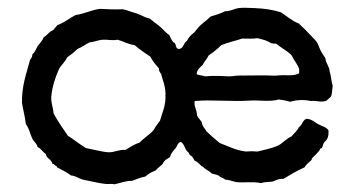

<svg xmlns="http://www.w3.org/2000/svg" viewBox="-20 -472 915 498"><path d="M485 -210C530 -214 581 -208 625 -211C652 -213 679 -207 703 -214C713 -213 723 -211 733 -208C748 -213 770 -214 786 -210C802 -212 812 -205 827 -211L838 -221C842 -228 841 -239 843 -249C839 -261 839 -275 835 -287C834 -301 825 -307 824 -321C819 -328 815 -335 811 -342L804 -359C799 -368 795 -370 789 -377C778 -389 766 -401 755 -411C737 -418 724 -430 709 -440C690 -446 667 -450 641 -451C626 -451 611 -453 599 -451C586 -449 576 -442 564 -443C553 -437 539 -433 526 -429C519 -422 511 -416 504 -410C496 -404 490 -395 484 -388C476 -382 469 -375 465 -366C455 -361 457 -345 443 -345C434 -346 438 -361 430 -362C425 -368 422 -374 419 -381C410 -387 403 -396 395 -403L368 -424C356 -426 347 -433 335 -437C323 -440 312 -445 299 -448C275 -447 262 -448 239 -449C216 -446 199 -436 176 -433C160 -425 147 -413 129 -407L118 -394L112 -391C105 -386 100 -379 93 -375C90 -366 83 -360 78 -353C74 -346 71 -337 64 -331C64 -324 61 -321 58 -317C49 -282 36 -250 37 -205C40 -186 45 -170 47 -150C56 -139 58 -124 64 -112C68 -104 76 -100 77 -91C86 -87 91 -78 99 -72C101 -60 114 -59 116 -47C120 -47 122 -44 124 -42C129 -42 127 -36 132 -36C142 -30 154 -25 164 -17C178 -16 186 -7 200 -5C217 -2 235 3 253 5C261 6 269 4 277 6C292 3 304 -3 323 -3C334 -7 344 -12 357 -14C364 -21 374 -26 384 -30C389 -37 397 -41 402 -47C403 -51 407 -54 409 -57C413 -60 417 -61 421 -65C423 -73 428 -79 433 -85C440 -90 439 -102 449 -104C458 -99 459 -86 466 -79C471 -77 470 -69 476 -68C480 -65 482 -60 485 -55C495 -52 498 -43 507 -39C513 -32 523 -29 529 -22C536 -20 543 -19 548 -16C552 -11 560 -11 564 -6C574 -6 582 -2 591 0C610 3 635 -2 657 3C665 0 676 0 687 -1C696 -4 702 -9 715 -8C733 -19 750 -29 770 -38C774 -46 783 -52 788 -57C789 -58 788 -60 789 -61C797 -70 807 -77 811 -87C812 -87 814 -88 815 -88C818 -94 818 -102 824 -106C830 -111 833 -121 832 -134C826 -143 814 -145 805 -150C796 -155 789 -163 775 -164C764 -160 764 -147 755 -142C751 -132 742 -126 736 -118C721 -112 713 -99 698 -93C683 -87 665 -83 648 -79C636 -80 629 -80 618 -79C591 -82 572 -93 550 -101C538 -111 526 -121 515 -132C512 -139 505 -143 504 -153C501 -161 494 -165 491 -173C491 -187 482 -197 485 -210ZM398 -280C402 -263 409 -250 409 -230C411 -230 410 -228 409 -228C411 -199 401 -181 395 -159C389 -151 383 -143 378 -134C367 -122 353 -114 342 -102C328 -98 317 -90 305 -83C291 -85 277 -77 263 -77C253 -77 242 -80 231 -82L203 -88C186 -98 172 -110 156 -120C143 -139 130 -157 119 -178C118 -193 112 -204 113 -222C116 -250 124 -273 134 -295C140 -304 149 -312 154 -323C164 -330 173 -337 181 -345C193 -350 202 -357 212 -362C224 -363 234 -368 246 -369C258 -370 271 -366 285 -369C300 -365 312 -357 329 -355C342 -344 356 -334 370 -325C376 -313 384 -304 392 -295C392 -288 395 -284 398 -280ZM756 -293V-282C744 -275 729 -277 715 -277C705 -277 693 -275 684 -276C663 -277 628 -276 600 -276C592 -276 583 -274 575 -274C555 -275 534 -276 512 -274C505 -277 495 -276 490 -280C491 -292 499 -297 506 -304C510 -313 517 -319 521 -328C533 -336 544 -345 554 -355C571 -362 591 -366 608 -372C622 -372 636 -371 648 -373C658 -370 666 -369 676 -364C681 -361 685 -358 696 -359C709 -348 724 -341 736 -329C742 -316 751 -307 756 -293Z"/></svg>

Font: FuturaRener
Style: Regular
Weight: 400
Designer: BSozoo
Foundry: BSozoo
Version: Version 1.0